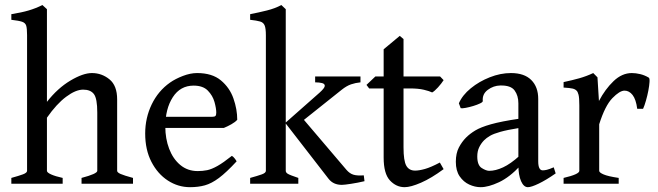

<svg xmlns="http://www.w3.org/2000/svg" viewBox="-20 -736 2637 769"><path d="M306.6 0V-23.4Q369.6 -40 369.6 -51.8V-285.2Q369.6 -341.3 356.2 -359.1Q342.8 -377 313 -377Q283.2 -377 244.9 -348.4Q206.5 -319.8 168 -264.6V-51.8Q168 -44.9 184.8 -37.4Q201.7 -29.8 231 -23.4V0H25.4V-23.4Q55.7 -31.7 72 -37.8Q88.4 -43.9 88.4 -51.8V-595.7Q88.4 -621.6 85 -633.1Q81.5 -644.5 68.4 -648.9Q55.2 -653.3 25.4 -656.7V-679.2Q67.4 -686 94.7 -694.1Q122.1 -702.1 149.9 -715.8L168 -699.2V-328.1Q210.9 -382.8 261.7 -413.1Q312.5 -443.4 348.1 -443.4Q387.7 -443.4 418.5 -418.2Q449.2 -393.1 449.2 -337.9V-51.8Q449.2 -45.4 462.9 -39.3Q476.6 -33.2 512.7 -23.4V0Z M930.2 -256.3Q922.4 -247.1 906.7 -238.3Q891.1 -229.5 876.5 -223.6H610.4L610.8 -268.1H828.6Q839.4 -268.1 842.8 -271.5Q846.2 -274.9 846.2 -284.7Q846.2 -301.8 839.1 -327.4Q832 -353 812.5 -373Q793 -393.1 755.4 -393.1Q702.1 -393.1 672.1 -346.7Q642.1 -300.3 642.1 -228.5Q642.1 -180.7 657.5 -140.1Q672.9 -99.6 702.1 -75.2Q731.4 -50.8 772 -50.8Q791.5 -50.8 809.6 -54.4Q827.6 -58.1 851.1 -71.3Q874.5 -84.5 908.7 -111.8Q914.6 -108.4 920.2 -101.1Q925.8 -93.8 927.7 -89.8Q886.7 -45.4 856.9 -23.2Q827.1 -1 800.5 6.3Q773.9 13.7 741.2 13.7Q693.4 13.7 652.3 -12.9Q611.3 -39.6 586.4 -87.9Q561.5 -136.2 561.5 -201.2Q561.5 -263.7 587.6 -317.9Q613.8 -372.1 661.1 -405.3Q682.6 -420.4 712.6 -431.9Q742.7 -443.4 769.5 -443.4Q829.6 -443.4 864.7 -414.1Q899.9 -384.8 915 -341.6Q930.2 -298.3 930.2 -256.3Z M1423.8 -406.2Q1403.8 -404.3 1386 -398.2Q1368.2 -392.1 1348.6 -376.5L1163.6 -229L1122.1 -243.2L1260.3 -365.2Q1280.3 -383.3 1280.8 -391.8Q1281.2 -400.4 1269.8 -403.3Q1258.3 -406.2 1242.2 -406.2V-429.7H1423.8ZM981.9 0V-23.4Q1012.2 -31.7 1028.6 -37.6Q1044.9 -43.5 1044.9 -51.8V-594.7Q1044.9 -622.1 1040 -634Q1035.2 -646 1021.7 -649.9Q1008.3 -653.8 981.9 -656.7V-679.2Q1016.6 -686 1049.1 -694.1Q1081.5 -702.1 1106.9 -715.8L1124.5 -699.2V-51.8Q1124.5 -44.9 1132.8 -39.8Q1141.1 -34.7 1174.8 -23.4V0ZM1439.9 -10.3Q1413.1 -3.9 1386 0.2Q1358.9 4.4 1349.1 4.4Q1314.9 4.4 1295.9 -20L1123 -243.2L1178.7 -277.8L1367.7 -55.7Q1380.4 -41 1395.3 -36.4Q1410.2 -31.7 1437 -33.7Z M1756.8 -58.6Q1708 -22.5 1666.5 -4.4Q1625 13.7 1600.6 13.7Q1566.9 13.7 1541.7 -13.4Q1516.6 -40.5 1516.6 -105V-381.8H1458.5L1447.8 -396L1483.4 -429.7H1516.6V-538.6L1581.1 -592.3L1596.2 -579.6V-429.7H1742.7L1756.8 -415Q1748.5 -401.9 1734.4 -386.2Q1720.2 -370.6 1710.9 -365.7Q1700.2 -371.1 1677.7 -376.5Q1655.3 -381.8 1621.6 -381.8H1596.2V-145.5Q1596.2 -92.3 1607.2 -72.5Q1618.2 -52.7 1642.6 -52.7Q1658.7 -52.7 1682.1 -59.3Q1705.6 -65.9 1741.7 -85Z M2205.6 -41.5Q2167 -14.6 2137.5 -0.5Q2107.9 13.7 2094.2 13.7Q2077.6 13.7 2066.9 -10.5Q2056.2 -34.7 2056.2 -75.7V-322.3Q2056.2 -353 2041 -373.8Q2025.9 -394.5 1983.9 -393.6Q1956.5 -393.1 1933.8 -376.2Q1911.1 -359.4 1913.6 -331.5Q1914.1 -327.1 1902.8 -321.8Q1891.6 -316.4 1875.5 -311.5Q1859.4 -306.6 1845 -304Q1830.6 -301.3 1825.2 -302.7L1817.9 -322.3Q1832 -355 1865.5 -382.3Q1898.9 -409.7 1941.7 -426.5Q1984.4 -443.4 2026.4 -443.4Q2080.1 -443.4 2107.9 -415.5Q2135.7 -387.7 2135.7 -339.8V-89.8Q2135.7 -53.7 2153.8 -53.7Q2160.6 -53.7 2170.2 -55.9Q2179.7 -58.1 2197.8 -65.9ZM2060.5 -223.6Q2011.7 -215.8 1984.1 -208Q1956.5 -200.2 1942.4 -191.9Q1928.2 -183.6 1918.5 -173.8Q1906.7 -161.6 1899.2 -146Q1891.6 -130.4 1891.6 -109.4Q1891.6 -74.2 1909.4 -63Q1927.2 -51.8 1939.5 -51.8Q1964.8 -51.8 1994.9 -65.7Q2024.9 -79.6 2060.5 -111.8L2064.5 -72.8Q2021.5 -26.4 1978.8 -6.3Q1936 13.7 1905.3 13.7Q1882.3 13.7 1859.4 3.2Q1836.4 -7.3 1821 -29.8Q1805.7 -52.2 1805.7 -87.9Q1805.7 -122.1 1817.9 -145.3Q1830.1 -168.5 1846.7 -185.1Q1861.8 -200.2 1883.5 -213.4Q1905.3 -226.6 1946.5 -238.3Q1987.8 -250 2060.5 -260.7Z M2578.1 -425.3Q2582.5 -422.9 2581.5 -408Q2580.6 -393.1 2576.7 -372.8Q2572.8 -352.5 2567.1 -332.8Q2561.5 -313 2555.7 -300.3H2532.2Q2527.3 -337.9 2513.7 -355.5Q2500 -373 2481.4 -373Q2461.9 -373 2432.6 -342.8Q2403.3 -312.5 2379.9 -238.3V-51.8Q2379.9 -44.9 2397.5 -37.4Q2415 -29.8 2458 -23.4V0H2237.3V-23.4Q2300.3 -38.1 2300.3 -51.8V-314Q2300.3 -344.7 2297.1 -356.7Q2293.9 -368.7 2289.6 -372.6Q2283.7 -378.9 2273.2 -381.3Q2262.7 -383.8 2237.3 -385.3V-407.2Q2272 -414.6 2300.5 -422.6Q2329.1 -430.7 2356 -443.4L2373 -426.3L2378.9 -331.5Q2403.8 -378.9 2437.5 -411.1Q2471.2 -443.4 2510.7 -443.4Q2526.4 -443.4 2543.9 -439.2Q2561.5 -435.1 2578.1 -425.3Z"/></svg>

Font: Namdhinggo
Style: Regular
Weight: 400
Designer: Victor Gaultney
Foundry: SIL International
Version: Version 3.001